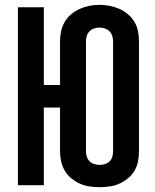

<svg xmlns="http://www.w3.org/2000/svg" viewBox="-20 -765 640 793"><path d="M391 8Q370 8 349.5 5Q329 2 310 -6.5Q291 -15 274.5 -28.5Q258 -42 247.5 -60Q237 -78 232.5 -98.5Q228 -119 228 -140V-321H161V0H54V-735H161V-414H228V-595Q228 -616 232.5 -636.5Q237 -657 247.5 -675Q258 -693 274.5 -706.5Q291 -720 310 -728.5Q329 -737 349.5 -741Q370 -745 391 -745Q412 -745 432.5 -741Q453 -737 472.5 -728.5Q492 -720 508 -706.5Q524 -693 535 -675Q546 -657 550 -636.5Q554 -616 554 -595V-140Q554 -119 550 -98.5Q546 -78 535.5 -60Q525 -42 508.5 -28.5Q492 -15 473 -6.5Q454 2 433 5Q412 8 391 8ZM391 -84Q403 -84 414 -87.5Q425 -91 433 -99Q441 -107 444 -118Q447 -129 447 -140V-595Q447 -606 443.5 -617Q440 -628 432 -636Q424 -644 413 -647.5Q402 -651 391 -651Q379 -651 368.5 -647.5Q358 -644 350 -636Q342 -628 338.5 -617Q335 -606 335 -595V-140Q335 -129 338.5 -118Q342 -107 350 -99Q358 -91 369 -87.5Q380 -84 391 -84Z"/></svg>

Font: Iosevka Custom SmBdEx
Style: Regular
Weight: 600
Width: 7
Monospace: yes
Designer: Belleve Invis
Foundry: Belleve Invis
Version: Version 11.2.4; ttfautohint (v1.8.4)